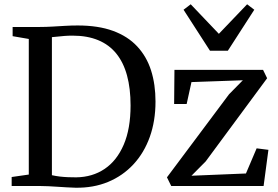

<svg xmlns="http://www.w3.org/2000/svg" viewBox="-20 -869 1300 897"><path d="M332 8Q312.5 7.5 291.2 6.2Q270 5 248.2 3.5Q226.5 2 206 1Q185.5 0 167.5 0H34.5V-42L114.5 -53.5V-687L39 -700V-743H166.5Q195.5 -743 224.8 -744.8Q254 -746.5 283.5 -748.2Q313 -750 343 -750Q439 -750 508 -724.8Q577 -699.5 621 -652.2Q665 -605 685.8 -539.8Q706.5 -474.5 706.5 -394.5Q706.5 -304 679.8 -229.2Q653 -154.5 603.2 -101Q553.5 -47.5 484.8 -19Q416 9.5 332 8ZM336 -40.5Q412 -41.5 469 -80Q526 -118.5 558 -193Q590 -267.5 590 -376Q590 -455.5 573.5 -516.2Q557 -577 523.5 -618.5Q490 -660 439 -681.2Q388 -702.5 319 -702.5Q298.5 -702.5 280.2 -701Q262 -699.5 247.2 -697.8Q232.5 -696 222.5 -695.5V-50.5Q240.5 -46.5 259.5 -44.2Q278.5 -42 297.8 -41.2Q317 -40.5 336 -40.5ZM1114.5 -494 874.5 -485.5 852 -383H793.5L795 -542.5H1209L1228 -503.5L941 -115L874.5 -48L1129 -58.5L1179 -176L1234 -169L1211.5 0H780L760 -40.5L1050 -428.5ZM961 -632 837.5 -823.5 871 -849 1002.5 -711 1134.5 -849 1168 -823.5 1044.5 -632Z"/></svg>

Font: Merriweather 48pt
Style: Regular
Weight: 400
Version: Version 2.100